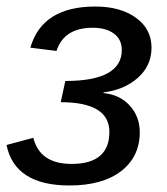

<svg xmlns="http://www.w3.org/2000/svg" viewBox="-26 -558 511 588"><path d="M187 10Q19 10 -6 -114L76 -136Q96 -56 193 -56Q309 -56 309 -154Q309 -245 160 -245L174 -310Q347 -310 347 -405Q347 -437 323 -455Q299 -473 258 -473Q170 -473 147 -402L67 -412Q103 -538 266 -538Q343 -538 390.5 -503.5Q438 -469 438 -412Q438 -357 396.5 -320Q355 -283 291 -275V-273Q341 -268 371.5 -234.5Q402 -201 402 -153Q402 -78 345 -34Q288 10 187 10Z"/></svg>

Font: Libra Sans
Style: Italic
Weight: 400
Italic angle: -12°
Foundry: Context Ltd
Version: Version 1.002